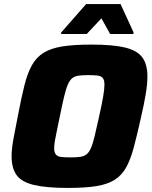

<svg xmlns="http://www.w3.org/2000/svg" viewBox="-20 -915 747 943"><path d="M314 8Q208 8 147 -6.5Q86 -21 61.5 -55Q37 -89 37 -147Q37 -185 46.5 -235.5Q56 -286 69 -352Q85 -436 100 -496Q115 -556 137 -595Q159 -634 194.5 -656Q230 -678 286.5 -687Q343 -696 429 -696Q535 -696 594.5 -681.5Q654 -667 679 -633Q704 -599 704 -540Q704 -501 695.5 -451Q687 -401 672 -336Q653 -251 637 -191Q621 -131 599.5 -92.5Q578 -54 543.5 -32Q509 -10 454 -1Q399 8 314 8ZM327 -142Q355 -142 373.5 -144.5Q392 -147 404.5 -156.5Q417 -166 426.5 -187.5Q436 -209 445 -247Q454 -285 467 -344Q480 -402 486.5 -439.5Q493 -477 493 -499Q493 -522 484.5 -532Q476 -542 458.5 -544Q441 -546 413 -546Q385 -546 366.5 -543.5Q348 -541 335.5 -531.5Q323 -522 313.5 -500.5Q304 -479 295 -441Q286 -403 274 -344Q266 -304 259.5 -274Q253 -244 249.5 -223Q246 -202 246 -187Q246 -166 254.5 -156Q263 -146 280.5 -144Q298 -142 327 -142ZM280 -748 281 -756 403 -895H572L636 -756L635 -748H521L478 -825L406 -748Z"/></svg>

Font: Saira Thin ExtraBold
Style: Italic
Weight: 800
Italic angle: -12°
Version: Version 1.101